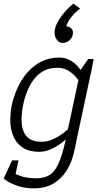

<svg xmlns="http://www.w3.org/2000/svg" viewBox="-35 -823 533 1051"><path d="M406 -440 464 -430 387 -70 325 -60ZM387 -70 372 2Q358 68 327.5 114Q297 160 253 184Q209 208 153 208L165 153Q205 153 234 136.5Q263 120 284.5 74Q306 28 325 -60ZM406 -440 448 -500H478L464 -430ZM372 -150 402 -140Q402 -140 389.5 -125Q377 -110 355.5 -88Q334 -66 306 -44Q278 -22 245.5 -7Q213 8 180 8L192 -47Q227 -47 259 -62.5Q291 -78 316.5 -98.5Q342 -119 357 -134.5Q372 -150 372 -150ZM415 -350Q415 -350 406.5 -365.5Q398 -381 381 -401Q364 -421 338.5 -436.5Q313 -452 278 -452L290 -508Q323 -508 349 -493Q375 -478 394 -456Q413 -434 425 -412Q437 -390 443 -375Q449 -360 449 -360ZM278 -452Q236 -452 205 -435.5Q174 -419 151.5 -390Q129 -361 114.5 -325Q100 -289 92 -250Q84 -211 83 -174.5Q82 -138 92 -109Q102 -80 126 -63.5Q150 -47 192 -47L180 8Q125 8 91 -14Q57 -36 40 -73Q23 -110 21.5 -156Q20 -202 30 -250Q41 -298 62 -344Q83 -390 115.5 -427Q148 -464 191.5 -486Q235 -508 290 -508ZM20 111Q28 116 44.5 126Q61 136 90.5 144.5Q120 153 166 153L154 208Q99 208 61 194.5Q23 181 4 168Q-15 155 -15 155ZM66 55 45 155H-15L31 55ZM328 -678Q347 -678 357.5 -665Q368 -652 363 -633Q361 -621 352.5 -610.5Q344 -600 333 -594Q322 -588 309 -588Q290 -588 279.5 -601Q269 -614 273 -633Q276 -646 284.5 -656Q293 -666 304.5 -672Q316 -678 328 -678ZM404 -776Q377 -757 355 -729Q333 -701 328 -678L278 -603Q262 -623 263.5 -647Q265 -671 277 -695Q289 -719 306 -741Q323 -763 340 -779.5Q357 -796 367 -803Z"/></svg>

Font: Epunda Slab Light
Style: Italic
Weight: 300
Italic angle: -12°
Designer: Simon Atzbach
Foundry: typofactur
Version: Version 1.102